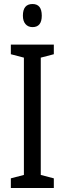

<svg xmlns="http://www.w3.org/2000/svg" viewBox="-20 -936 323 956"><path d="M248 0H34V-48L99 -65V-649L34 -666V-714H248V-666L183 -649V-65L248 -48ZM142 -916Q188 -916 188 -858Q188 -801 142 -801Q120 -801 107 -816Q94 -831 94 -858Q94 -916 142 -916Z"/></svg>

Font: Noto Sans ExtraCondensed
Style: Regular
Weight: 400
Width: 2
Designer: Monotype Design Team
Foundry: Monotype Imaging Inc.
Version: Version 2.013; ttfautohint (v1.8.4.7-5d5b)